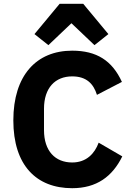

<svg xmlns="http://www.w3.org/2000/svg" viewBox="-20 -976 691 1008"><path d="M293 -956 161 -797 234 -739 355 -854 476 -739 549 -797 417 -956ZM359 12C487 12 570 -49 622 -155L498 -227C477 -170 434 -123 359 -123C270 -123 211 -183 211 -293V-405C211 -515 270 -575 359 -575C434 -575 471 -536 489 -478L620 -546C569 -658 487 -710 359 -710C171 -710 50 -580 50 -344C50 -108 171 12 359 12Z"/></svg>

Font: LVC Sans
Style: Bold
Weight: 700
Designer: Mike Abbink, Paul van der Laan, Pieter van Rosmalen
Foundry: Bold Monday
Version: Version 3.0